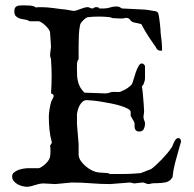

<svg xmlns="http://www.w3.org/2000/svg" viewBox="-20 -696 733 726"><path d="M25.9 -28.8Q25.9 -38.1 33 -43.9Q40 -49.8 50 -53.5Q60.1 -57.1 70.3 -58.6Q80.6 -60.1 87.4 -60.1H127Q131.3 -61 138.2 -65.4Q145 -69.8 151.6 -75.9Q158.2 -82 163.3 -89.6Q168.5 -97.2 169.4 -104Q170.9 -114.3 170.9 -126Q170.9 -135.3 169.4 -145.5L176.3 -156.2Q169.4 -181.2 167 -206.1Q164.6 -231 164.6 -254.9Q164.6 -259.8 165.3 -267.1Q166 -274.4 167.2 -282Q168.5 -289.6 169.9 -296.6Q171.4 -303.7 172.9 -309.1Q173.3 -310.5 174.3 -312.5Q176.3 -316.4 176.3 -317.4Q177.7 -320.8 179.7 -323.7Q180.7 -326.2 181.9 -328.9Q183.1 -331.5 183.1 -333Q183.1 -336.9 179.2 -339.8Q175.3 -342.8 172.9 -342.8Q173.8 -358.9 174.6 -375.2Q175.3 -391.6 175.3 -407.2Q175.3 -423.8 174.6 -439.7Q173.8 -455.6 172.9 -472.2Q170.4 -479 169.9 -482.2Q169.4 -485.4 169.4 -490.7L172.9 -519.5L169.4 -571.8Q169.4 -577.6 164.3 -585Q159.2 -592.3 152.3 -598.9Q145.5 -605.5 138.4 -610.1Q131.3 -614.7 127 -615.7H91.8L87.9 -617.7Q86.4 -618.7 85 -619.4Q83.5 -620.1 82.5 -620.1Q75.7 -622.1 67.1 -623.3Q58.6 -624.5 51.3 -627.4Q43.9 -630.4 39.1 -636Q34.2 -641.6 34.2 -652.3Q34.2 -661.1 36.6 -665.8Q39.1 -670.4 43.7 -672.6Q48.3 -674.8 54.9 -675.3Q61.5 -675.8 69.8 -675.8Q83 -675.8 95.2 -674.8Q107.4 -673.8 116.2 -667.5Q118.7 -668 121.1 -668.5Q123.5 -668.9 125.5 -668.9H134.8Q158.2 -668.9 183.3 -665.3Q208.5 -661.6 229.5 -659.7L257.3 -654.8Q263.7 -654.8 270.3 -657Q276.9 -659.2 283.9 -661.9Q291 -664.6 297.9 -666.7Q304.7 -668.9 311.5 -668.9Q316.4 -668.9 319.8 -666.5Q323.2 -664.1 330.6 -664.1Q333 -664.1 335.2 -666.5Q337.4 -668.9 342.8 -668.9Q347.7 -668.9 350.3 -668.5Q353 -668 355.5 -664.1H374.5Q384.8 -664.1 396 -667.7Q407.2 -671.4 418.5 -671.4Q425.3 -671.4 429.2 -670.4Q433.1 -669.4 440.4 -664.1L528.3 -659.7Q534.7 -659.2 540 -658.2Q544.9 -657.2 550.3 -656.5Q555.7 -655.8 559.6 -654.8Q562 -654.8 565.4 -654.3Q568.8 -653.8 571.8 -652.3Q574.7 -650.9 576.9 -648.4Q579.1 -646 579.1 -642.1Q580.6 -637.7 582 -627.7Q583.5 -617.7 584.7 -606.4Q585.9 -595.2 586.7 -585.4Q587.4 -575.7 587.4 -571.8Q589.8 -555.2 591.3 -538.1Q592.8 -521 592.8 -504.4H585Q574.2 -504.4 567.4 -521Q563 -526.9 561 -529.1Q559.1 -531.2 558.1 -533.7Q551.3 -543 544.2 -554Q537.1 -564.9 531.2 -574.7Q525.4 -584.5 521 -592.5Q516.6 -600.6 515.1 -604Q509.3 -606.4 502.9 -607.7Q496.6 -608.9 490.7 -610.1Q484.9 -611.3 480 -613.5Q475.1 -615.7 471.7 -621.1Q467.8 -628.4 456.5 -628.4Q452.1 -628.4 451.7 -627.4Q449.2 -627 445.6 -626.5Q441.9 -626 438 -626Q429.7 -626 421.4 -626.7Q413.1 -627.4 407.7 -627.4Q404.3 -627.4 403.3 -628.4Q402.3 -629.4 399.9 -629.4Q398.9 -629.4 398.2 -629.9Q397.5 -630.4 396.5 -630.9Q385.7 -632.3 375 -632.8Q364.3 -633.3 353.5 -633.3Q342.8 -633.3 332.5 -632.8Q322.3 -632.3 311.5 -630.9Q308.1 -629.9 303.7 -627Q299.3 -624 295.2 -619.9Q291 -615.7 287.6 -611.3Q284.2 -606.9 283.2 -603Q279.3 -586.4 278.3 -565.7Q277.3 -544.9 277.3 -522.9V-472.2Q272.9 -466.8 272 -461.2Q271 -455.6 271 -447.8V-430.7Q271 -418.9 271.7 -407.7Q272.5 -396.5 275.4 -385.7Q278.3 -375 283.9 -365Q289.6 -355 299.3 -345.7L377.9 -342.8Q387.2 -342.8 396 -346.2Q398.4 -347.2 401.9 -347.9Q405.3 -348.6 408.7 -348.6L427.7 -348.1Q436 -348.1 442.9 -353Q446.8 -354 451.9 -356.7Q457 -359.4 462.2 -363Q467.3 -366.7 471.7 -370.4Q476.1 -374 478.5 -377Q481.4 -382.8 485.1 -396Q488.8 -409.2 493.4 -422.4Q498 -435.5 503.7 -445.8Q509.3 -456.1 516.6 -456.1Q522.9 -456.1 528.3 -446.8V-401.9Q528.3 -395.5 527.1 -390.6Q525.9 -385.7 522.5 -377L516.6 -369.1L519 -353Q519 -351.1 520 -341.6Q521 -332 522 -319.6Q522.9 -307.1 523.9 -294.2Q524.9 -281.2 524.9 -272.9L522.5 -254.9Q522.5 -246.6 525.4 -240.7Q528.3 -234.9 528.3 -230Q528.3 -217.3 523.7 -208Q519 -198.7 506.3 -198.7Q500 -198.7 496.6 -200.9Q493.2 -203.1 491.5 -206.3Q489.7 -209.5 489.3 -213.6Q488.8 -217.8 488.8 -222.2Q488.8 -225.6 488.8 -228.3Q488.8 -231 487.8 -233.9L474.1 -257.8V-272.9Q473.6 -279.3 462.9 -285.2Q452.1 -291 436 -295.9Q419.9 -300.8 400.6 -304.7Q381.3 -308.6 363 -311.5Q344.7 -314.5 329.8 -315.9Q314.9 -317.4 308.1 -317.4Q299.3 -317.4 292.7 -311.8Q286.1 -306.2 281.5 -298.1Q276.9 -290 274.4 -281Q272 -272 271 -265.1V-226.6L277.3 -151.4V-108.9Q278.3 -97.7 286.4 -86.4Q294.4 -75.2 305.7 -65.9Q316.9 -56.6 329.6 -50.8Q342.3 -44.9 352.5 -43.9L387.2 -41.5L396.5 -38.1H427.7Q439.5 -38.1 449.2 -38.1Q459 -38.1 468.8 -38.6Q478.5 -39.1 488.8 -39.6Q499 -40 512.2 -41.5L551.3 -56.6Q559.1 -62 570.3 -72.3Q581.5 -82.5 592.5 -94Q603.5 -105.5 612.8 -116.7Q622.1 -127.9 626.5 -135.3Q628.9 -136.7 631.3 -142.8Q633.8 -148.9 637 -156Q640.1 -163.1 644.3 -168.5Q648.4 -173.8 654.3 -173.8Q659.7 -173.8 662.1 -169.4Q664.6 -165 664.6 -160.6L655.8 -129.9Q648.4 -104.5 641.6 -78.4Q634.8 -52.2 632.3 -25.4Q622.1 -9.8 606.4 -6.6Q590.8 -3.4 574.2 -3.4Q568.8 -3.4 563.5 -3.4Q558.1 -3.4 553.7 -2.4L543.5 0Q538.6 0 535.6 -1Q532.7 -2 530.3 -2.9Q527.8 -3.9 525.4 -4.9Q522.9 -5.9 519 -5.9L487.8 -2.4L471.7 -5.9L396.5 0Q360.8 0 325.2 -2.9Q289.6 -5.9 251.5 -5.9L189 0L145 -2.4Q136.2 -2.4 127.9 -0.5Q119.6 1.5 111.8 3.9Q104 6.3 96.7 8.3Q89.4 10.3 82.5 10.3Q74.2 10.3 64.5 7.8Q54.7 5.4 46.1 0.5Q37.6 -4.4 31.7 -11.7Q25.9 -19 25.9 -28.8Z"/></svg>

Font: IM FELL English
Style: Regular
Weight: 400
Designer: Igino Marini
Foundry: Igino Marini
Version: 3.00